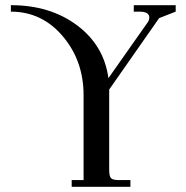

<svg xmlns="http://www.w3.org/2000/svg" viewBox="-20 -722 718 742"><path d="M22 -677V-702Q174 -702 278 -624Q382 -546 399 -420L551 -636Q557 -645 557 -654Q557 -677 519 -677H497V-702H659V-677L595 -652L402 -376V-66Q402 -41 409 -33.5Q416 -26 441 -26H484V0H257V-26H303V-354Q303 -487 222.5 -582Q142 -677 22 -677Z"/></svg>

Font: Dihjauti
Style: Bold
Weight: 700
Designer: T. Christopher White
Version: Version 3.0.0